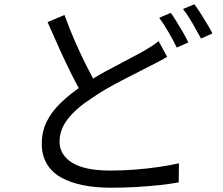

<svg xmlns="http://www.w3.org/2000/svg" viewBox="-20 -835 1040 896"><path d="M760 -570Q744 -560 725 -550Q706 -540 684 -529Q650 -511 604 -488Q558 -465 506.5 -437Q455 -409 407 -376Q337 -331 297.5 -281Q258 -231 258 -174Q258 -112 317 -75.5Q376 -39 495 -39Q550 -39 609 -43.5Q668 -48 722.5 -56Q777 -64 815 -73L814 16Q777 23 727 28.5Q677 34 619 37.5Q561 41 498 41Q428 41 369 29.5Q310 18 266.5 -6Q223 -30 199 -69.5Q175 -109 175 -165Q175 -220 197.5 -266.5Q220 -313 263.5 -355Q307 -397 365 -436Q416 -471 469 -500Q522 -529 569.5 -553.5Q617 -578 649 -596Q670 -608 687 -619Q704 -630 720 -643ZM281 -765Q304 -701 331 -639.5Q358 -578 385 -525Q412 -472 435 -432L367 -391Q342 -432 314 -488Q286 -544 257.5 -607Q229 -670 202 -732ZM777 -775Q790 -757 805 -732.5Q820 -708 834.5 -683Q849 -658 859 -637L805 -613Q790 -644 767 -684Q744 -724 723 -752ZM887 -815Q901 -797 916.5 -772Q932 -747 947 -722.5Q962 -698 971 -679L918 -655Q901 -687 878.5 -726Q856 -765 834 -793Z"/></svg>

Font: Noto Sans SC Thin
Style: Regular
Weight: 400
Version: Version 2.004-H2;hotconv 1.0.118;makeotfexe 2.5.65603